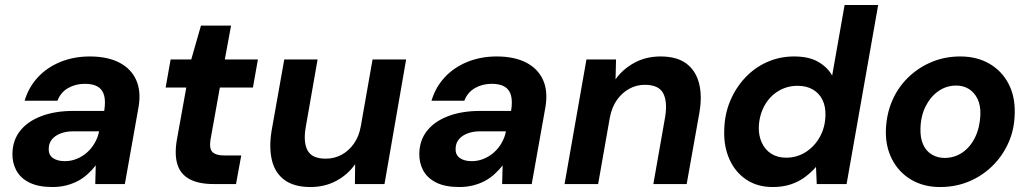

<svg xmlns="http://www.w3.org/2000/svg" viewBox="-20 -740 4148 772"><path d="M191 12Q134 12 98 -6Q62 -24 45.5 -55Q29 -86 30 -123Q31 -176 61 -214Q91 -252 146 -273Q201 -294 275 -294H399Q405 -331 399 -355Q393 -379 374 -391Q355 -403 321 -403Q284 -403 254 -386Q224 -369 211 -335H79Q95 -389 132 -429Q169 -469 223 -491Q277 -513 341 -513Q412 -513 459.5 -488.5Q507 -464 527.5 -418.5Q548 -373 537 -309L482 0H363L365 -75Q351 -57 333 -40.5Q315 -24 293.5 -12.5Q272 -1 246 5.5Q220 12 191 12ZM241 -92Q266 -92 289 -101.5Q312 -111 330 -127Q348 -143 360.5 -164.5Q373 -186 378 -210V-212H275Q245 -212 222.5 -203Q200 -194 188 -178.5Q176 -163 176 -142Q175 -117 193 -104.5Q211 -92 241 -92Z M839 0Q779 0 742.5 -19.5Q706 -39 693.5 -78.5Q681 -118 691 -177L729 -388H646L666 -501H749L788 -637H909L884 -501H1017L997 -388H864L826 -176Q821 -141 835 -128Q849 -115 880 -115H950L929 0Z M1228 12Q1163 12 1124.5 -16Q1086 -44 1073.5 -95Q1061 -146 1072 -214L1123 -501H1257L1209 -227Q1199 -167 1217 -134.5Q1235 -102 1290 -102Q1324 -102 1353 -117.5Q1382 -133 1403 -162.5Q1424 -192 1431 -234L1478 -501H1613L1526 0H1407L1408 -80Q1379 -38 1332.5 -13Q1286 12 1228 12Z M1827 12Q1770 12 1734 -6Q1698 -24 1681.5 -55Q1665 -86 1666 -123Q1667 -176 1697 -214Q1727 -252 1782 -273Q1837 -294 1911 -294H2035Q2041 -331 2035 -355Q2029 -379 2010 -391Q1991 -403 1957 -403Q1920 -403 1890 -386Q1860 -369 1847 -335H1715Q1731 -389 1768 -429Q1805 -469 1859 -491Q1913 -513 1977 -513Q2048 -513 2095.5 -488.5Q2143 -464 2163.5 -418.5Q2184 -373 2173 -309L2118 0H1999L2001 -75Q1987 -57 1969 -40.5Q1951 -24 1929.5 -12.5Q1908 -1 1882 5.5Q1856 12 1827 12ZM1877 -92Q1902 -92 1925 -101.5Q1948 -111 1966 -127Q1984 -143 1996.5 -164.5Q2009 -186 2014 -210V-212H1911Q1881 -212 1858.5 -203Q1836 -194 1824 -178.5Q1812 -163 1812 -142Q1811 -117 1829 -104.5Q1847 -92 1877 -92Z M2250 0 2338 -501H2457L2455 -421Q2485 -463 2531.5 -488Q2578 -513 2636 -513Q2701 -513 2739 -485Q2777 -457 2790.5 -406Q2804 -355 2792 -286L2741 0H2607L2655 -273Q2664 -333 2646 -366Q2628 -399 2572 -399Q2539 -399 2510 -383Q2481 -367 2460.5 -338Q2440 -309 2432 -267L2385 0Z M3087 12Q3025 12 2980.5 -18Q2936 -48 2913 -99.5Q2890 -151 2892 -215Q2893 -279 2915.5 -333Q2938 -387 2976 -427.5Q3014 -468 3064.5 -490.5Q3115 -513 3173 -513Q3233 -513 3270.5 -491Q3308 -469 3326 -436L3376 -720H3511L3384 0H3264L3261 -69Q3243 -48 3218 -29Q3193 -10 3160.5 1Q3128 12 3087 12ZM3141 -106Q3185 -106 3220.5 -129Q3256 -152 3277 -190.5Q3298 -229 3299 -276Q3300 -312 3287 -338.5Q3274 -365 3248.5 -380Q3223 -395 3187 -395Q3144 -395 3109 -373.5Q3074 -352 3053.5 -314.5Q3033 -277 3031 -230Q3030 -195 3043 -166.5Q3056 -138 3081 -122Q3106 -106 3141 -106Z M3760 12Q3693 12 3643 -18Q3593 -48 3566.5 -100Q3540 -152 3542 -217Q3544 -280 3567 -334Q3590 -388 3631 -428Q3672 -468 3725.5 -490.5Q3779 -513 3841 -513Q3908 -513 3958 -484Q4008 -455 4035 -403.5Q4062 -352 4060 -284Q4059 -221 4035.5 -167.5Q4012 -114 3971 -73.5Q3930 -33 3876.5 -10.5Q3823 12 3760 12ZM3778 -105Q3818 -105 3850 -127Q3882 -149 3901 -188.5Q3920 -228 3922 -279Q3923 -317 3910.5 -342.5Q3898 -368 3876 -382Q3854 -396 3825 -396Q3785 -396 3753 -373.5Q3721 -351 3701.5 -312Q3682 -273 3681 -222Q3680 -185 3692 -158.5Q3704 -132 3727 -118.5Q3750 -105 3778 -105Z"/></svg>

Font: DM Sans 18pt
Style: Bold Italic
Weight: 700
Italic angle: -10°
Designer: Colophon Foundry, Jonny Pinhorn
Foundry: Colophon Foundry
Version: Version 4.004;gftools[0.9.30]